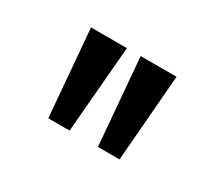

<svg xmlns="http://www.w3.org/2000/svg" viewBox="-68 -837 679 593"><g transform="rotate(30 271.0 -540.5)"><path d="M292 -695H420L395 -386H318ZM115 -695H243L217 -386H141Z"/></g></svg>

Font: Coval
Style: Bold
Weight: 700
Foundry: Context Ltd
Version: Version 001.000